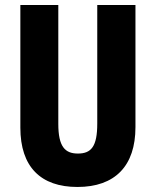

<svg xmlns="http://www.w3.org/2000/svg" viewBox="-20 -785 619 764"><path d="M519 -279V-765H367V-293C367 -202 343 -174 290 -174C239 -174 212 -201 212 -292V-765H61V-277C61 -121 142 -41 288 -41C438 -41 519 -125 519 -279Z"/></svg>

Font: Noto Sans Tamil UI ExtraCondensed ExtraBold
Style: Regular
Weight: 800
Width: 2
Designer: Jelle Bosma - Monotype Design Team
Foundry: Monotype Imaging Inc.
Version: Version 2.004